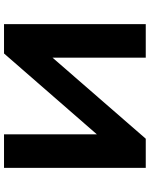

<svg xmlns="http://www.w3.org/2000/svg" viewBox="85 -830 745 955"><g transform="rotate(-90 457.5 -352.5)"><path d="M100 0V-705H267V-240H264L669 -705H815V0H648V-467H651L245 0Z"/></g></svg>

Font: Nunito Sans 7pt SemiExpanded ExtraBold
Style: Regular
Weight: 800
Width: 6
Designer: Vernon Adams
Foundry: Vernon Adams
Version: Version 3.101;gftools[0.9.27]